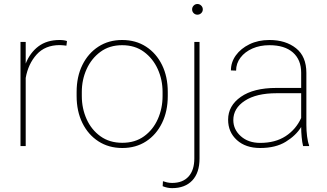

<svg xmlns="http://www.w3.org/2000/svg" viewBox="-20 -741 1660 974"><path d="M319.8 -532.7 316.9 -509.3Q309.1 -510.3 300.5 -511.2Q292 -512.2 282.7 -512.2Q209 -512.2 166 -464.6Q123 -417 110.4 -345.7V0H84V-528.3H110.4V-418.5Q132.3 -473.6 175 -505.9Q217.8 -538.1 282.7 -538.1Q294.9 -538.1 304.2 -536.6Q313.5 -535.2 319.8 -532.7Z M368.7 -253.9V-274.4Q368.7 -352.1 397.9 -411.4Q427.2 -470.7 479.2 -504.4Q531.2 -538.1 599.6 -538.1Q668.9 -538.1 720.9 -504.4Q772.9 -470.7 802 -411.4Q831.1 -352.1 831.1 -274.4V-253.9Q831.1 -176.8 802 -117.2Q772.9 -57.6 721.2 -23.9Q669.4 9.8 600.6 9.8Q531.7 9.8 479.5 -23.9Q427.2 -57.6 397.9 -117.2Q368.7 -176.8 368.7 -253.9ZM395 -274.4V-253.9Q395 -190.9 419.4 -136.7Q443.8 -82.5 489.7 -49.6Q535.6 -16.6 600.6 -16.6Q665 -16.6 710.7 -49.6Q756.3 -82.5 780.5 -136.7Q804.7 -190.9 804.7 -253.9V-274.4Q804.7 -336.4 780.3 -390.4Q755.9 -444.3 710.2 -478Q664.6 -511.7 599.6 -511.7Q535.2 -511.7 489.5 -478Q443.8 -444.3 419.4 -390.4Q395 -336.4 395 -274.4Z M954.6 -693.4Q954.6 -704.6 962.4 -712.6Q970.2 -720.7 981.4 -720.7Q992.7 -720.7 1000.7 -712.6Q1008.8 -704.6 1008.8 -693.4Q1008.8 -682.1 1000.7 -674.3Q992.7 -666.5 981.4 -666.5Q970.2 -666.5 962.4 -674.3Q954.6 -682.1 954.6 -693.4ZM965.8 -528.3H992.2V63Q992.2 135.7 955.3 174.6Q918.5 213.4 853 213.4Q829.1 213.4 805.2 203.6L806.6 178.2Q814.5 181.2 826.9 184.1Q839.4 187 853 187Q907.2 187 936.5 154.5Q965.8 122.1 965.8 63Z M1517.6 0Q1512.7 -19 1510.3 -45.7Q1507.8 -72.3 1507.8 -96.7Q1481.4 -53.7 1429.9 -22Q1378.4 9.8 1299.8 9.8Q1226.1 9.8 1181.6 -30.5Q1137.2 -70.8 1137.2 -133.8Q1137.2 -204.6 1201.9 -249.8Q1266.6 -294.9 1381.3 -294.9H1507.8V-372.1Q1507.8 -438 1465.8 -474.9Q1423.8 -511.7 1346.7 -511.7Q1298.8 -511.7 1260.5 -494.9Q1222.2 -478 1200 -448.7Q1177.7 -419.4 1177.7 -382.8L1151.4 -383.8Q1151.4 -425.3 1176.5 -460.2Q1201.7 -495.1 1245.8 -516.6Q1290 -538.1 1346.7 -538.1Q1429.2 -538.1 1481.7 -496.3Q1534.2 -454.6 1534.2 -371.1V-106.4Q1534.2 -78.1 1537.8 -49.3Q1541.5 -20.5 1547.9 -4.4V0ZM1299.8 -16.1Q1376.5 -16.1 1429 -50.3Q1481.4 -84.5 1507.8 -142.6V-268.1H1382.8Q1280.8 -268.1 1222.2 -230Q1163.6 -191.9 1163.6 -131.8Q1163.6 -84 1201.7 -50Q1239.7 -16.1 1299.8 -16.1Z"/></svg>

Font: Vazirmatn FD Thin
Style: Regular
Weight: 100
Designer: Saber Rastikerdar
Foundry: Saber Rastikerdar
Version: Version 33.003